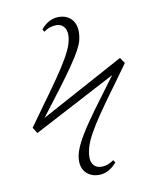

<svg xmlns="http://www.w3.org/2000/svg" viewBox="-80 -671 683 828"><g transform="rotate(-10 261.5 -257.5)"><path d="M288 93Q254 93 233 73Q212 53 212 19Q212 -3 221.5 -29Q231 -55 253.5 -92.5Q276 -130 316.5 -185.5Q357 -241 417 -321L56 -131L40 -157L96 -235Q145 -302 177 -348.5Q209 -395 227.5 -427.5Q246 -460 253.5 -483Q261 -506 261 -525Q261 -548 249 -561.5Q237 -575 217 -575Q203 -575 189 -570.5Q175 -566 162 -556L155 -567Q171 -587 191 -597.5Q211 -608 232 -608Q267 -608 287.5 -587Q308 -566 308 -530Q308 -512 303.5 -494Q299 -476 286 -452Q273 -428 249.5 -393.5Q226 -359 189 -309.5Q152 -260 98 -190L463 -388L480 -363L424 -285Q373 -216 340.5 -168.5Q308 -121 290.5 -89Q273 -57 266 -33Q259 -9 259 13Q259 34 271 47Q283 60 303 60Q319 60 332 55Q345 50 358 41L365 52Q350 71 329.5 82Q309 93 288 93Z"/></g></svg>

Font: Literata 60pt ExtraLight
Style: Regular
Weight: 250
Designer: Latin by Veronika Burian and Jose Scaglione. Greek by Irene Vlachou. Cyrillic by Vera Evstafieva.
Foundry: TypeTogether
Version: Version 3.103;gftools[0.9.29]